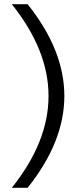

<svg xmlns="http://www.w3.org/2000/svg" viewBox="-20 -690 380 910"><path d="M36 200H111C226 56 285 -89 285 -235C285 -381 226 -526 111 -670H36C152 -525 210 -380 210 -235C210 -90 152 55 36 200Z"/></svg>

Font: LT Wave Alt Light
Style: Regular
Weight: 300
Designer: Daniel Lyons
Version: Version 2.5 (Glyphs App)